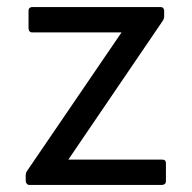

<svg xmlns="http://www.w3.org/2000/svg" viewBox="-20 -525 544 545"><path d="M440 0H63Q59 0 56 -3.5Q53 -7 53 -11V-27Q53 -35 57 -40L325 -433H71Q62 -433 61 -444V-495Q61 -504 71 -505H436Q445 -505 446 -495V-479Q446 -472 442 -466L174 -72H440Q451 -72 451 -62V-11Q451 -1 440 0Z"/></svg>

Font: YamahaIndonesia935. App
Style: Regular
Weight: 400
Designer: Dalton Maag Ltd
Foundry: Dalton Maag Ltd
Version: Version 1.002; January 01, 2024; Regular/Italic